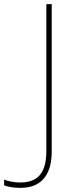

<svg xmlns="http://www.w3.org/2000/svg" viewBox="-118 -734 369 928"><path d="M-19 174C93 174 132 97 132 -2V-714H106V-5C106 86 77 148 -19 148C-50 148 -80 142 -98 134V162C-81 168 -56 174 -19 174Z"/></svg>

Font: Noto Sans Lao Thin
Style: Regular
Weight: 100
Designer: Monotype Design Team
Foundry: Monotype Imaging Inc.
Version: Version 2.003